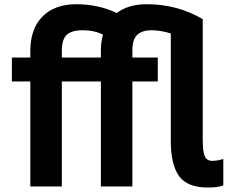

<svg xmlns="http://www.w3.org/2000/svg" viewBox="-20 -837 1059 893"><path d="M35.2 -458V-569.3H121.1V-600.6Q121.1 -703.1 177.7 -760.3Q234.4 -817.4 335.4 -817.4Q436.5 -817.4 523.4 -776.4Q576.2 -817.4 663.1 -817.4Q804.7 -817.4 922.9 -748V-189.5Q922.9 -132.8 932.1 -110.8Q941.4 -88.9 966.8 -88.9Q992.2 -88.9 1018.6 -97.7V25.4Q995.1 35.2 946.3 35.2Q850.6 35.2 812.5 -18.6Q774.4 -72.3 774.4 -181.6V-681.6Q725.6 -696.3 684.1 -696.3Q642.6 -696.3 619.1 -675.8Q595.7 -655.3 595.7 -600.6V-569.3H713.9V-458H595.7V30.3H449.2V-458H267.6V30.3H121.1V-458ZM267.6 -569.3H449.2V-600.6Q449.2 -642.6 459 -675.8Q418.9 -696.3 365.7 -696.3Q312.5 -696.3 290 -674.8Q267.6 -653.3 267.6 -600.6Z"/></svg>

Font: GenEi M Gothic v2 Bold
Style: Regular
Weight: 700
Version: Version 2.0